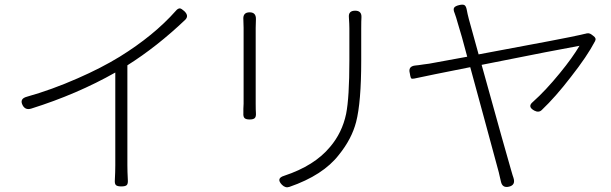

<svg xmlns="http://www.w3.org/2000/svg" viewBox="-20 -785 2630 826"><path d="M502 17Q485 17 479 11.5Q473 6 474 -9Q476 -47 476 -74V-473Q312 -380 115 -318Q90 -310 78 -331Q62 -360 96 -369Q203 -399 314 -448Q415 -492 495 -541Q642 -632 736 -738Q745 -749 754 -749Q761 -748 773 -737Q794 -717 777 -700Q655 -584 528 -504V-289V-74Q528 -48 530 -10Q531 6 525 11.5Q519 17 502 17Z M1193 10Q1166 -18 1203 -29Q1333 -72 1400 -153Q1452 -214 1469 -295Q1483 -365 1483 -525V-663Q1483 -680 1481 -710Q1478 -739 1508 -739Q1536 -739 1535 -711Q1534 -696 1534 -663V-593V-524Q1534 -345 1512 -260Q1493 -187 1438 -119Q1370 -31 1225 19Q1208 25 1193 10ZM1054 -271Q1038 -271 1032 -277Q1026 -283 1027 -298Q1027 -304 1027 -317Q1028 -332 1028 -339V-502V-665Q1028 -686 1027 -700Q1024 -732 1054 -732Q1082 -732 1081 -702Q1080 -688 1080 -665V-339Q1080 -311 1081 -298Q1082 -283 1076 -277Q1070 -271 1054 -271Z M2135 -4Q2133 -15 2128 -34Q2127 -40 2126 -43Q2118 -72 2061 -283Q2021 -429 2003 -496Q1821 -460 1762 -447Q1752 -445 1749 -448Q1747 -450 1745 -459Q1744 -466 1743 -470Q1735 -499 1765 -503Q1778 -504 1803 -508Q1818 -510 1826 -511L1908 -526L1990 -541Q1966 -633 1948 -690Q1943 -709 1936 -728Q1929 -744 1933.5 -751.5Q1938 -759 1955 -763Q1971 -767 1978 -763Q1985 -759 1988 -743Q1991 -726 1997 -703L2039 -551Q2427 -623 2477 -635Q2483 -636 2494 -639Q2497 -640 2499 -640Q2513 -645 2524 -637L2532 -631Q2547 -621 2540 -608Q2506 -543 2436 -454Q2370 -368 2311 -312Q2298 -299 2279 -309Q2247 -326 2273 -347Q2327 -395 2389 -471Q2443 -537 2473 -588Q2387 -573 2052 -506Q2161 -113 2178 -56Q2180 -48 2185 -32Q2188 -24 2189 -20Q2199 11 2170 18Q2141 25 2135 -4Z"/></svg>

Font: GenSenRounded TW L
Style: Regular
Weight: 300
Version: Version 1.501;PS 1;hotconv 16.6.51;makeotf.lib2.5.65220